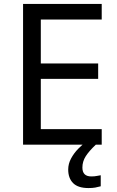

<svg xmlns="http://www.w3.org/2000/svg" viewBox="-20 -734 596 974"><path d="M496 0H97V-714H496V-635H187V-412H478V-334H187V-79H496ZM398 116Q398 161 443 161Q460 161 471.5 158.5Q483 156 491 155V211Q477 215 463 217.5Q449 220 429 220Q376 220 351 195Q326 170 326 126Q326 97 340.5 70Q355 43 376.5 21Q398 -1 418 -15L466 0Q432 32 415 58.5Q398 85 398 116Z"/></svg>

Font: Noto Sans Thai Looped
Style: Regular
Weight: 400
Designer: Sasikarn Vongin, Ben Mitchell
Foundry: The Fontpad Ltd
Version: Version 1.001; ttfautohint (v1.8.4.7-5d5b)